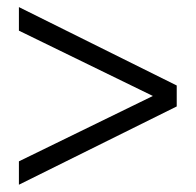

<svg xmlns="http://www.w3.org/2000/svg" viewBox="-20 -551 538 528"><path d="M32 -43V-107.3L437.5 -305.2V-269L32 -466.7V-531.5L466 -315.9V-258.3Z"/></svg>

Font: Nunito Sans 12pt ExtraLight Condensed
Style: Regular
Weight: 200
Width: 3
Version: Version 3.101;gftools[0.9.27]